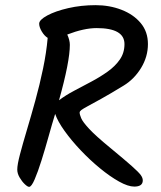

<svg xmlns="http://www.w3.org/2000/svg" viewBox="-20 -721 624 745"><path d="M93 4Q87 4 76 -6.5Q65 -17 56 -32.5Q47 -48 47 -63Q47 -82 57.5 -122Q68 -162 84 -215.5Q100 -269 117 -330.5Q134 -392 147 -454.5Q160 -517 165 -574Q152 -582 142 -599Q132 -616 132 -629Q132 -644 163.5 -661Q195 -678 245 -689.5Q295 -701 351 -701Q405 -701 451.5 -683Q498 -665 526 -631.5Q554 -598 554 -550Q554 -501 527.5 -457.5Q501 -414 460 -389Q406 -356 372.5 -337.5Q339 -319 320.5 -309Q302 -299 295.5 -294Q289 -289 289 -284Q289 -277 295 -262.5Q301 -248 326 -221Q351 -194 407 -148Q464 -101 491 -77Q518 -53 526 -42Q534 -31 534 -21Q534 3 501 3Q477 3 442 -16.5Q407 -36 368 -68Q329 -100 293 -138Q257 -176 230.5 -213Q204 -250 194 -279Q182 -240 168.5 -191.5Q155 -143 141 -98.5Q127 -54 114.5 -25Q102 4 93 4ZM209 -332Q234 -351 267 -368.5Q300 -386 334 -404Q368 -422 397.5 -443Q427 -464 445 -490Q463 -516 463 -550Q463 -612 355 -612Q306 -612 241 -587Q251 -565 251 -547Q251 -482 209 -332Z"/></svg>

Font: Solitreo
Style: Regular
Weight: 400
Designer: Nathan Gross, Bryan Kirschen, Binghamton University
Foundry: Eli Heuer
Version: Version 1.100; ttfautohint (v1.8.4.7-5d5b)